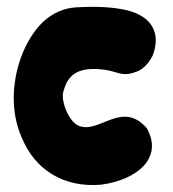

<svg xmlns="http://www.w3.org/2000/svg" viewBox="-20 -526 497 552"><path d="M162.1 -262.7C172.9 -299.8 191.4 -337.9 282.2 -325.2C318.4 -320.3 330.1 -304.7 368.2 -318.4C384.8 -323.2 403.3 -336.9 418 -364.3C425.8 -382.8 431.6 -409.2 424.8 -432.6C413.1 -472.7 374 -489.3 346.7 -496.1C302.7 -506.8 252 -507.8 199.2 -504.9C163.1 -502.9 131.8 -488.3 104.5 -463.9C47.9 -409.2 19.5 -320.3 19.5 -244.1C19.5 -206.1 26.4 -167 42 -131.8C79.1 -39.1 162.1 14.6 271.5 4.9C373 -8.8 450.2 -71.3 402.3 -157.2C331.1 -239.3 265.6 -140.6 207 -164.1C177.7 -175.8 154.3 -235.4 162.1 -262.7Z"/></svg>

Font: Day Care
Style: Regular
Weight: 400
Designer: Noponies
Version: Version 1.000;PS 001.000;hotconv 1.0.88;makeotf.lib2.5.64775